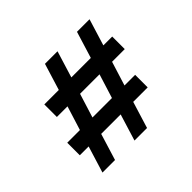

<svg xmlns="http://www.w3.org/2000/svg" viewBox="-145 -854 1060 1060"><g transform="rotate(-45 385.0 -324.5)"><path d="M150 -395H233L189 -254H90V-156H159L111 0H209L257 -156H409L361 0H459L507 -156H620V-254H537L581 -395H680V-493H611L659 -649H561L513 -493H361L409 -649H311L263 -493H150ZM287 -254 331 -395H483L439 -254Z"/></g></svg>

Font: Grotesk 02 Mince
Style: Bold
Weight: 400
Designer: Frank Adebiaye, contributions by Jérémy Landes, Ariel Martín Pérez
Foundry: Velvetyne Type Foundry
Version: Version 3.000;Glyphs 3.1.2 (3150)